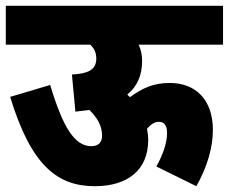

<svg xmlns="http://www.w3.org/2000/svg" viewBox="-20 -642 789 662"><path d="M0 -622V-488H291C304 -476 312 -462 312 -440C312 -401 283 -388 228 -385L240 -257C257 -259 273 -261 288 -263C315 -237 332 -208 332 -174C332 -154 322 -138 295 -138C237 -138 197 -203 153 -349L15 -308C87 -72 177 0 307 0C420 0 491 -56 491 -159C491 -173 489 -186 487 -198C499 -212 512 -222 528 -222C542 -222 556 -215 556 -182C556 -148 540 -105 519 -68L657 0C695 -67 714 -134 714 -194C714 -298 655 -356 565 -356C508 -356 469 -337 428 -307C425 -310 422 -313 419 -316C453 -344 470 -382 470 -432C470 -452 466 -471 458 -488H749V-622Z"/></svg>

Font: Noto Sans Devanagari UI Condensed Black
Style: Regular
Weight: 900
Width: 3
Designer: Jelle Bosma - Monotype Design Team
Foundry: Monotype Imaging Inc.
Version: Version 2.004